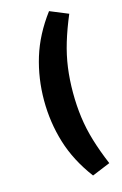

<svg xmlns="http://www.w3.org/2000/svg" viewBox="-137 -782 660 1038"><g transform="rotate(-15 193.0 -263.0)"><path d="M249 197Q168 89 133 -25.5Q98 -140 98 -263Q98 -386 133 -500.5Q168 -615 249 -723L351 -681Q319 -605 298.5 -537Q278 -469 269 -402.5Q260 -336 260 -263Q260 -191 269 -124Q278 -57 298.5 11Q319 79 351 155Z"/></g></svg>

Font: Nunito Sans 11pt ExtraBold
Style: Regular
Weight: 800
Version: Version 3.101;gftools[0.9.27]